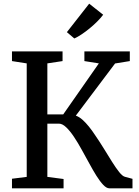

<svg xmlns="http://www.w3.org/2000/svg" viewBox="-20 -1022 754 1042"><path d="M45 0V-52L125 -62V-678L45 -690.5V-743H319.5V-690.5L237 -678V-401H323L516.5 -678L438 -690.5V-743H684.5V-690.5L604.5 -677.5L391.5 -394.5Q410.5 -387.5 428 -371.8Q445.5 -356 462.5 -335Q479.5 -314 495.5 -289.5Q520 -254 543.5 -215.8Q567 -177.5 588 -144Q609 -110.5 626.8 -88.2Q644.5 -66 658 -62.5L699 -51.5V0H573.5Q558 0 540.2 -18.8Q522.5 -37.5 503.2 -68.2Q484 -99 464 -136Q444 -173 423.5 -209.5Q403 -247 381.5 -279.2Q360 -311.5 339.2 -331.2Q318.5 -351 299.5 -351H237V-62L325 -50.5V0ZM383 -813.5 343 -847.5 464 -1002 540 -942Q526.5 -924 507.2 -904.8Q488 -885.5 466.2 -867.8Q444.5 -850 423.2 -835.8Q402 -821.5 384 -813.5Z"/></svg>

Font: Merriweather Medium
Style: Regular
Weight: 500
Version: Version 2.100